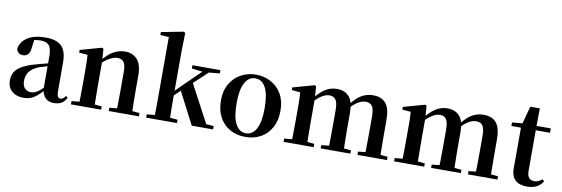

<svg xmlns="http://www.w3.org/2000/svg" viewBox="-58 -1264 5047 1725"><g transform="rotate(10 2465.5 -401.5)"><path d="M187 16Q124 16 83.5 -19.5Q43 -55 43 -118Q43 -161 62 -193.5Q81 -226 125.5 -251.5Q170 -277 245 -298Q285 -309 334.5 -322Q384 -335 424 -344V-319Q384 -309 344 -297.5Q304 -286 277 -277Q223 -255 196 -220.5Q169 -186 169 -136Q169 -90 191 -67.5Q213 -45 250 -45Q266 -45 284.5 -52.5Q303 -60 327.5 -79.5Q352 -99 385 -135L401 -82H366Q337 -51 311.5 -29Q286 -7 256.5 4.5Q227 16 187 16ZM466 15Q415 15 388 -14.5Q361 -44 355 -94V-97V-381Q355 -435 345 -464.5Q335 -494 312 -506Q289 -518 250 -518Q224 -518 197 -512Q170 -506 134 -491L196 -516L186 -439Q183 -396 164.5 -378Q146 -360 120 -360Q71 -360 59 -406Q69 -474 129.5 -513Q190 -552 295 -552Q395 -552 440.5 -506Q486 -460 486 -356V-95Q486 -60 495 -47Q504 -34 520 -34Q531 -34 541 -41Q551 -48 565 -67L582 -53Q564 -17 536 -1Q508 15 466 15Z M621 0V-30L727 -40H790L896 -30V0ZM691 0Q693 -25 693.5 -67Q694 -109 694.5 -154.5Q695 -200 695 -235V-310Q695 -360 694 -393.5Q693 -427 691 -464L613 -471V-495L809 -550L822 -542L830 -428V-426V-235Q830 -200 830.5 -154.5Q831 -109 831.5 -67Q832 -25 833 0ZM966 0V-30L1070 -40H1133L1241 -30V0ZM1035 0Q1036 -25 1036.5 -66.5Q1037 -108 1037.5 -153.5Q1038 -199 1038 -235V-370Q1038 -433 1018.5 -458.5Q999 -484 961 -484Q931 -484 887 -460.5Q843 -437 797 -383L793 -426H808Q864 -497 914.5 -524.5Q965 -552 1019 -552Q1089 -552 1130.5 -506Q1172 -460 1172 -361V-235Q1172 -199 1172.5 -153.5Q1173 -108 1174 -66.5Q1175 -25 1176 0Z M1307 0V-30L1413 -40H1477L1588 -30V0ZM1379 0Q1380 -18 1380.5 -47Q1381 -76 1381.5 -110Q1382 -144 1382 -176.5Q1382 -209 1382 -235V-748L1304 -753V-780L1506 -819L1521 -810L1517 -651V-241Q1517 -213 1517 -179.5Q1517 -146 1517.5 -111Q1518 -76 1519 -47Q1520 -18 1521 0ZM1448 -176V-220H1454L1614 -378L1776 -536H1834ZM1723 0 1568 -300 1662 -387 1849 -36 1918 -30V0ZM1635 -506V-536H1890V-506L1773 -495L1752 -492Z M2213 16Q2134 16 2072.5 -18.5Q2011 -53 1976.5 -117Q1942 -181 1942 -270Q1942 -359 1979 -422Q2016 -485 2078 -518.5Q2140 -552 2213 -552Q2287 -552 2349 -519Q2411 -486 2448 -423Q2485 -360 2485 -270Q2485 -181 2450 -116.5Q2415 -52 2353.5 -18Q2292 16 2213 16ZM2213 -17Q2274 -17 2307.5 -80Q2341 -143 2341 -268Q2341 -394 2307.5 -456Q2274 -518 2213 -518Q2153 -518 2119 -456Q2085 -394 2085 -268Q2085 -143 2119 -80Q2153 -17 2213 -17Z M2561 0V-30L2667 -40H2730L2836 -30V0ZM2631 0Q2633 -25 2633.5 -67Q2634 -109 2634.5 -154.5Q2635 -200 2635 -235V-311Q2635 -361 2634.5 -394Q2634 -427 2631 -464L2553 -471V-495L2749 -550L2762 -542L2770 -431V-428V-235Q2770 -200 2770.5 -154.5Q2771 -109 2771.5 -67Q2772 -25 2773 0ZM2899 0V-30L3002 -40H3066L3170 -30V0ZM2968 0Q2970 -25 2970.5 -66.5Q2971 -108 2971.5 -153.5Q2972 -199 2972 -235V-362Q2972 -429 2953 -456Q2934 -483 2896 -483Q2859 -483 2818.5 -455.5Q2778 -428 2738 -379L2733 -426H2749Q2793 -486 2842.5 -519Q2892 -552 2952 -552Q3025 -552 3064 -506Q3103 -460 3103 -361V-235Q3103 -199 3103.5 -153.5Q3104 -108 3105 -66.5Q3106 -25 3107 0ZM3235 0V-30L3333 -40H3399L3504 -30V0ZM3301 0Q3302 -25 3302.5 -66.5Q3303 -108 3303.5 -153.5Q3304 -199 3304 -235V-362Q3304 -432 3284.5 -457.5Q3265 -483 3227 -483Q3190 -483 3151.5 -458.5Q3113 -434 3070 -383L3063 -434H3083Q3128 -496 3176.5 -524Q3225 -552 3281 -552Q3360 -552 3398.5 -505Q3437 -458 3437 -357V-235Q3437 -199 3437.5 -153.5Q3438 -108 3438.5 -66.5Q3439 -25 3440 0Z M3569 0V-30L3675 -40H3738L3844 -30V0ZM3639 0Q3641 -25 3641.5 -67Q3642 -109 3642.5 -154.5Q3643 -200 3643 -235V-311Q3643 -361 3642.5 -394Q3642 -427 3639 -464L3561 -471V-495L3757 -550L3770 -542L3778 -431V-428V-235Q3778 -200 3778.5 -154.5Q3779 -109 3779.5 -67Q3780 -25 3781 0ZM3907 0V-30L4010 -40H4074L4178 -30V0ZM3976 0Q3978 -25 3978.5 -66.5Q3979 -108 3979.5 -153.5Q3980 -199 3980 -235V-362Q3980 -429 3961 -456Q3942 -483 3904 -483Q3867 -483 3826.5 -455.5Q3786 -428 3746 -379L3741 -426H3757Q3801 -486 3850.5 -519Q3900 -552 3960 -552Q4033 -552 4072 -506Q4111 -460 4111 -361V-235Q4111 -199 4111.5 -153.5Q4112 -108 4113 -66.5Q4114 -25 4115 0ZM4243 0V-30L4341 -40H4407L4512 -30V0ZM4309 0Q4310 -25 4310.5 -66.5Q4311 -108 4311.5 -153.5Q4312 -199 4312 -235V-362Q4312 -432 4292.5 -457.5Q4273 -483 4235 -483Q4198 -483 4159.5 -458.5Q4121 -434 4078 -383L4071 -434H4091Q4136 -496 4184.5 -524Q4233 -552 4289 -552Q4368 -552 4406.5 -505Q4445 -458 4445 -357V-235Q4445 -199 4445.5 -153.5Q4446 -108 4446.5 -66.5Q4447 -25 4448 0Z M4707 -496V-536H4904V-496ZM4783 16Q4712 16 4675 -19.5Q4638 -55 4638 -132Q4638 -160 4638.5 -182.5Q4639 -205 4639 -235V-496H4552V-528L4662 -538L4643 -525L4689 -696H4776L4774 -519V-509V-124Q4774 -82 4791.5 -62.5Q4809 -43 4840 -43Q4860 -43 4876 -50.5Q4892 -58 4912 -73L4927 -56Q4906 -21 4870.5 -2.5Q4835 16 4783 16Z"/></g></svg>

Font: Noto Serif JP ExtraLight
Style: Bold
Weight: 700
Version: Version 2.003-H1;hotconv 1.1.1;makeotfexe 2.6.0